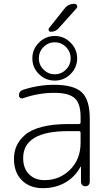

<svg xmlns="http://www.w3.org/2000/svg" viewBox="-20 -973 562 1003"><path d="M336 -288Q101 -288 101 -147Q101 -94 131.5 -63Q162 -32 213 -32Q291 -32 346 -86.5Q401 -141 401 -227V-279Q401 -288 392 -288ZM204 10Q135 10 94 -31.5Q53 -73 53 -143Q53 -180 66.5 -210.5Q80 -241 110.5 -268Q141 -295 198.5 -310Q256 -325 336 -325H392Q401 -325 401 -334V-363Q401 -432 370.5 -460Q340 -488 263 -488Q181 -488 101 -460Q93 -457 86 -461.5Q79 -466 79 -474Q79 -497 101 -504Q181 -530 263 -530Q366 -530 407.5 -490.5Q449 -451 449 -353V-23Q449 -13 442.5 -6.5Q436 0 426 0Q416 0 409.5 -6.5Q403 -13 403 -23V-101Q403 -102 402 -102Q400 -102 400 -101Q372 -49 321 -19.5Q270 10 204 10ZM369 -953Q378 -953 382 -945Q386 -937 380 -930L287 -826Q270 -807 246 -807Q238 -807 235 -813.5Q232 -820 236 -826L317 -928Q336 -953 369 -953ZM349 -668Q349 -703 324.5 -727.5Q300 -752 266 -752Q232 -752 207.5 -727.5Q183 -703 183 -668Q183 -634 207.5 -609.5Q232 -585 266 -585Q300 -585 324.5 -609.5Q349 -634 349 -668ZM183.5 -750.5Q218 -785 266 -785Q314 -785 348.5 -750.5Q383 -716 383 -668Q383 -620 348.5 -586Q314 -552 266 -552Q218 -552 183.5 -586Q149 -620 149 -668Q149 -716 183.5 -750.5Z"/></svg>

Font: Rounded Mplus 1c Light
Style: Regular
Weight: 300
Version: Version 1.059.20150529